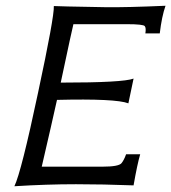

<svg xmlns="http://www.w3.org/2000/svg" viewBox="-20 -644 595 667"><path d="M555 -624Q542 -587 535 -528H485Q488 -547 483 -553Q479 -560 420 -560H235Q232 -550 191 -357Q408 -357 444 -371L426 -285Q382 -302 178 -297Q161 -220 125 -65H336Q392 -65 402 -77Q411 -88 418 -108H467Q457 -74 444 0Q337 -4 244 -4Q142 -4 30 3Q54 -47 112 -321Q169 -587 167 -623Q175 -622 347 -619Q418 -618 555 -624Z"/></svg>

Font: GFS Neohellenic Rg
Style: Italic
Weight: 400
Italic angle: -12°
Designer: Takis Katsoulidis and George D. Matthiopoulos
Foundry: Takis Katsoulidis and George D. Matthiopoulos
Version: Version 1.0